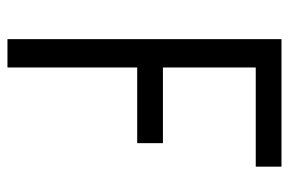

<svg xmlns="http://www.w3.org/2000/svg" viewBox="-150 -625 775 515"><g transform="rotate(90 237.5 -367.5)"><path d="M85 0V-735H427V-666H161V-417H364V-348H161V0Z"/></g></svg>

Font: Iosevka QP
Style: Regular
Weight: 400
Designer: Belleve Invis
Foundry: Belleve Invis
Version: Version 20.0.0; ttfautohint (v1.8.4)